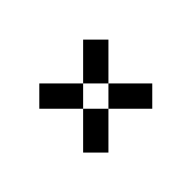

<svg xmlns="http://www.w3.org/2000/svg" viewBox="-76 -737 762 762"><g transform="rotate(-45 304.5 -356.0)"><path d="M427 -162 498 -233 181 -550 110 -479ZM181 -162 110 -233 427 -550 498 -479Z"/></g></svg>

Font: Exo Thin SemiBold
Style: Regular
Weight: 600
Version: Version 2.000